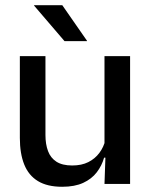

<svg xmlns="http://www.w3.org/2000/svg" viewBox="-20 -704 580 735"><path d="M154 -489V-187Q154 -152 163.8 -125.8Q173.5 -99.5 196 -85Q218.5 -70.5 256.5 -70.5Q292.5 -70.5 318.2 -83.5Q344 -96.5 360.5 -118.8Q377 -141 383.5 -168.5L399.5 -100.5H378.5Q370 -70 350.5 -44.5Q331 -19 298.5 -4Q266 11 218 11Q161 11 125.2 -10.8Q89.5 -32.5 72.8 -74.2Q56 -116 56 -176V-489ZM478 -489V0H380L384 -114.5L380 -120.5V-489ZM218.5 -684 313 -548V-546.5H227L110.5 -682.5V-684Z"/></svg>

Font: Anek Gujarati Medium Medium
Style: Regular
Weight: 500
Version: Version 1.003